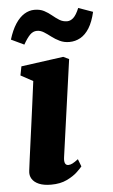

<svg xmlns="http://www.w3.org/2000/svg" viewBox="-56 -828 513 875"><g transform="rotate(-5 200.5 -390.0)"><path d="M142 10Q109 10 87 0.8Q65 -8.5 55 -24.8Q45 -41 48 -62Q50.5 -84.5 54.8 -115Q59 -145.5 64 -183.2Q69 -221 75.2 -265.5Q81.5 -310 88 -360.8Q94.5 -411.5 102 -467.5L46 -498L54 -539L247.5 -565.5L273.5 -553L211.5 -109Q209 -91 213.2 -81.8Q217.5 -72.5 228 -72.5Q237 -72.5 247 -77.5Q257 -82.5 273.5 -95L286.5 -61Q280.5 -53 262.5 -36Q244.5 -19 214.5 -4.5Q184.5 10 142 10ZM17 -664.5Q30 -707 48.2 -735Q66.5 -763 88.8 -776.8Q111 -790.5 135.5 -790.5Q161 -790.5 179.5 -780.8Q198 -771 213.5 -758Q229 -745 244.8 -735.2Q260.5 -725.5 280 -725.5Q295 -725.5 308.5 -737.8Q322 -750 335 -781.5L401 -758Q390.5 -712.5 373 -684.5Q355.5 -656.5 332.2 -643.5Q309 -630.5 281.5 -630.5Q257.5 -630.5 237.8 -640Q218 -649.5 201.5 -662.2Q185 -675 169.8 -684.5Q154.5 -694 138.5 -694Q120.5 -694 106.2 -679.5Q92 -665 76 -636.5Z"/></g></svg>

Font: Merriweather 24pt Black
Style: Italic
Weight: 900
Italic angle: -7.8°
Designer: Eben Sorkin
Foundry: Eben Sorkin
Version: Version 2.101